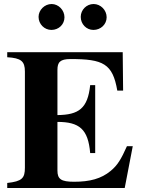

<svg xmlns="http://www.w3.org/2000/svg" viewBox="-20 -936 707 956"><path d="M591 -676H16V-651C85 -647 104 -631 104 -580V-101C104 -49 90 -33 16 -25V0H601L641 -208H612C583 -143 565 -113 531 -85C484 -46 427 -31 349 -31C284 -31 266 -44 266 -87V-329C375 -329 419 -293 429 -174H454V-512H429C417 -396 372 -364 266 -363V-588C266 -626 279 -642 331 -642C494 -642 541 -619 564 -485H593ZM446 -916C411 -916 382 -887 382 -852C382 -816 410 -787 445 -787C482 -787 511 -815 511 -850C511 -886 481 -916 446 -916ZM237 -916C202 -916 172 -886 172 -852C172 -816 201 -787 236 -787C273 -787 301 -815 301 -850C301 -886 271 -916 237 -916Z"/></svg>

Font: XITS
Style: Bold
Weight: 700
Designer: MicroPress Inc., with final additions and corrections provided by Coen Hoffman, Elsevier (retired)
Version: Version 1.302